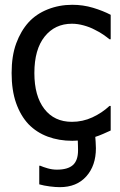

<svg xmlns="http://www.w3.org/2000/svg" viewBox="-20 -578 502 805"><path d="M283.1 12.3Q227.2 12.3 180.3 -5.1Q133.3 -22.6 99.5 -57.4Q66.2 -92.8 47.4 -146.2Q28.7 -199.5 28.7 -271.8Q28.7 -343.6 47.9 -395.9Q67.2 -448.2 99.5 -484.1Q131.8 -519.5 180 -538.7Q228.2 -557.9 283.1 -557.9Q328.2 -557.9 370 -545.4Q411.8 -532.8 444.1 -515.9V-413.3H439Q429.2 -421.5 413.8 -432.3Q398.5 -443.1 376.4 -453.8Q357.4 -464.1 331.5 -471.3Q305.6 -478.5 281.5 -478.5Q210.3 -478.5 167.2 -424.6Q124.1 -370.8 124.1 -271.8Q124.1 -175.4 165.9 -121.3Q207.7 -67.2 281.5 -67.2Q326.7 -67.2 367.2 -85.9Q407.7 -104.6 439 -133.8H444.1V-30.8Q430.8 -24.6 412.6 -16.7Q394.4 -8.7 379.5 -4.1Q380 4.1 381 16.7Q382.1 29.2 382.1 43.6Q382.1 116.4 341.8 161.5Q301.5 206.7 230.8 206.7Q212.8 206.7 188.5 203.6Q164.1 200.5 144.6 194.9V116.9H148.7Q160.5 122.1 179.7 127.7Q199 133.3 218.5 133.3Q264.1 133.3 285.6 114.1Q307.2 94.9 307.2 52.3Q307.2 43.6 306.9 33.6Q306.7 23.6 306.2 11.3Q300 11.3 295.4 11.8Q290.8 12.3 283.1 12.3Z"/></svg>

Font: Myanmar Handwriting
Style: Regular
Weight: 400
Designer: Khon Soe Zaw Thu
Foundry: PaOh Unicode khonsoezawthu@gmail.com and @hotmail.com
Version: Version 1.30 November 9, 2016